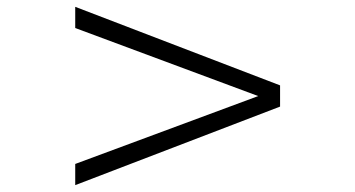

<svg xmlns="http://www.w3.org/2000/svg" viewBox="-20 -581 1040 562"><path d="M799.8 -269 200.2 -39.1V-101.1L735.8 -299.8L200.2 -499V-561L799.8 -331.1Z"/></svg>

Font: Charis
Style: Regular
Weight: 400
Designer: Walt Agee, Miriam Martin, Annie Olsen, Victor Gaultney, Lorna Priest, Alan Ward, Bob Hallissy, Martin Hosken, Sharon Cor
Foundry: SIL Global
Version: Version 7.000